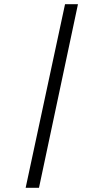

<svg xmlns="http://www.w3.org/2000/svg" viewBox="-20 -780 497 921"><path d="M103 121H167L354 -760H292Z"/></svg>

Font: Noto Serif Devanagari Condensed
Style: Bold
Weight: 700
Width: 3
Designer: Universal Thirst, Indian Type Foundry and the Monotype Design Team
Foundry: Monotype Imaging Inc.
Version: Version 2.004